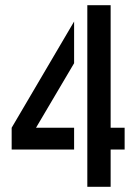

<svg xmlns="http://www.w3.org/2000/svg" viewBox="-20 -721 536 741"><path d="M317 0V-701H407V-228H461V-144H407V0ZM25 -144V-228L266 -638V-477L119 -228H266V-144Z"/></svg>

Font: Stick No Bills ExtraLight Medium
Style: Regular
Weight: 500
Version: Version 2.000